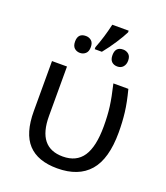

<svg xmlns="http://www.w3.org/2000/svg" viewBox="-152 -943 917 1058"><g transform="rotate(20 306.5 -414.0)"><path d="M307.1 9.8Q192.9 9.8 136 -51.5Q79.1 -112.8 79.1 -243.2V-536.1H167V-246.1Q167 -62 314 -62Q393.6 -62 431.9 -119.1Q470.2 -176.3 470.2 -295.9Q470.2 -358.4 463.6 -409.4Q457 -460.4 439 -536.1H526.9Q545.9 -463.4 552.5 -408Q559.1 -352.5 559.1 -292Q559.1 -136.7 495.4 -63.5Q431.6 9.8 307.1 9.8ZM277.8 -689.9Q305.2 -759.8 322.8 -837.9H418.9V-828.1Q404.8 -799.3 377.2 -757.1Q349.6 -714.8 319.8 -678.2H277.8ZM161.6 -681.2Q161.6 -730 208 -730Q226.6 -730 240.2 -718.5Q253.9 -707 253.9 -681.2Q253.9 -655.3 240.2 -643.1Q226.6 -630.9 208 -630.9Q188 -630.9 174.8 -643.1Q161.6 -655.3 161.6 -681.2ZM380.9 -681.2Q380.9 -730 426.8 -730Q444.8 -730 458.7 -718.5Q472.7 -707 472.7 -681.2Q472.7 -659.2 460.4 -645Q448.2 -630.9 426.8 -630.9Q406.2 -630.9 393.6 -643.1Q380.9 -655.3 380.9 -681.2Z"/></g></svg>

Font: NotoPenekeko
Style: Regular
Weight: 400
Designer: Monotype Design team
Foundry: Monotype Imaging Inc.
Version: Version 1.04